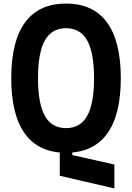

<svg xmlns="http://www.w3.org/2000/svg" viewBox="-20 -838 740 1076"><path d="M315 147V-10H385V31L621 84V218ZM350 18Q198 18 120.5 -87.5Q43 -193 43 -400Q43 -607 120.5 -712.5Q198 -818 350 -818Q502 -818 579.5 -712.5Q657 -607 657 -400Q657 -193 579.5 -87.5Q502 18 350 18ZM350 -120Q430 -120 468.5 -188.5Q507 -257 507 -400Q507 -543 468.5 -611.5Q430 -680 350 -680Q270 -680 231.5 -611.5Q193 -543 193 -400Q193 -257 231.5 -188.5Q270 -120 350 -120Z"/></svg>

Font: Martian Mono SemiExpanded SemiBold
Style: Regular
Weight: 600
Monospace: yes
Version: Version 0.930